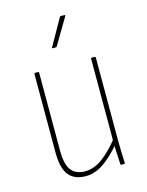

<svg xmlns="http://www.w3.org/2000/svg" viewBox="-107 -754 633 828"><g transform="rotate(-15 209.0 -339.5)"><path d="M172 8Q123 8 97.5 -22.5Q72 -53 72 -126V-475Q72 -479 76 -479H90Q93 -479 93 -475V-128Q93 -65 113.5 -39Q134 -13 175 -13Q216 -13 254.5 -42Q293 -71 329 -117L330 -91Q291 -45 252.5 -18.5Q214 8 172 8ZM333 0Q329 0 329 -4Q328 -29 326.5 -54Q325 -79 325 -99V-105V-475Q325 -479 328 -479H342Q346 -479 346 -475V-111Q346 -83 347 -56Q348 -29 349 -4Q349 0 345 0ZM177 -562Q172 -562 175 -566L241 -683Q243 -687 245 -687H262Q265 -687 265.5 -685.5Q266 -684 265 -682L195 -564Q194 -562 190 -562Z"/></g></svg>

Font: Sofia Sans Condensed Thin
Style: Regular
Weight: 250
Version: Version 4.100